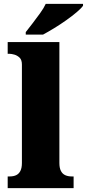

<svg xmlns="http://www.w3.org/2000/svg" viewBox="-20 -979 452 999"><path d="M20 0V-61H31Q50 -61 64 -67.5Q78 -74 86 -89.5Q94 -105 94 -131V-643Q94 -668 81.5 -679.5Q69 -691 54 -695Q39 -699 31 -699H20V-760H289V-131Q289 -105 297 -89.5Q305 -74 319.5 -67.5Q334 -61 352 -61H363V0ZM114 -812Q129 -831 149 -857Q169 -883 188.5 -910Q208 -937 218 -959H412V-949Q403 -936 379.5 -916Q356 -896 325 -874Q294 -852 262 -832.5Q230 -813 204 -799H114Z"/></svg>

Font: Noto Serif Bengali Black
Style: Regular
Weight: 900
Version: Version 2.003